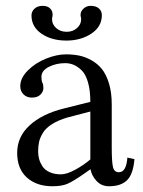

<svg xmlns="http://www.w3.org/2000/svg" viewBox="-20 -629 492 661"><path d="M330.6 -576.7Q330.6 -537.1 294.4 -513.2Q258.3 -489.3 208.5 -489.3Q157.7 -489.3 123 -512.9Q88.4 -536.6 88.4 -575.7Q88.4 -589.8 99.1 -599.4Q109.9 -608.9 127 -608.9Q143.1 -608.9 152.1 -600.3Q161.1 -591.8 161.1 -579.1Q161.1 -574.2 160.2 -570.8Q159.2 -567.4 159.2 -562.5Q159.2 -545.4 173.3 -532.5Q187.5 -519.5 209.5 -519.5Q230.5 -519.5 244.9 -532.2Q259.3 -544.9 259.3 -562Q259.3 -567.4 258.3 -570.8Q257.3 -573.7 257.3 -577.6Q257.3 -590.3 267.8 -599.6Q278.3 -608.9 292 -608.9Q310.1 -608.9 320.3 -600.1Q330.6 -591.3 330.6 -576.7ZM291 -245.1 212.4 -224.6Q180.7 -215.3 159.4 -201.9Q138.2 -188.5 128.2 -172.4Q118.2 -156.2 114.7 -141.4Q111.3 -126.5 111.3 -107.4Q111.3 -94.2 114.7 -81.5Q118.2 -68.8 126.2 -56.4Q134.3 -43.9 150.6 -36.4Q167 -28.8 189.5 -28.8Q210 -28.8 239 -44.7Q268.1 -60.5 291 -80.1ZM355.5 12.2Q329.1 12.2 312.3 -6.1Q295.4 -24.4 291.5 -46.4L268.6 -30.3Q231.4 -4.4 211.9 3.9Q192.4 12.2 160.2 12.2Q106 12.2 72.5 -17.8Q39.1 -47.9 39.1 -102.5Q39.1 -158.2 82 -197.5Q125 -236.8 199.2 -255.4L291 -278.3Q291 -318.4 282.7 -346.4Q274.4 -374.5 260.3 -387.7Q246.1 -400.9 232.7 -406.2Q219.2 -411.6 204.6 -411.6Q173.3 -411.6 147.9 -398.7Q122.6 -385.7 122.6 -364.3Q122.6 -351.6 126 -343.8Q129.4 -337.9 129.4 -325.7Q129.4 -314 119.4 -303.5Q109.4 -293 89.8 -293Q72.3 -293 61 -304Q49.8 -314.9 49.8 -332.5Q49.8 -360.4 75.9 -386.5Q102.1 -412.6 138.7 -427.2Q175.3 -441.9 207.5 -441.9Q231.4 -441.9 252.2 -437.7Q272.9 -433.6 294.2 -421.9Q315.4 -410.2 330.6 -391.6Q345.7 -373 355.2 -341.8Q364.7 -310.5 364.7 -269.5V-122.6Q364.7 -71.8 368.9 -54Q373 -36.1 389.2 -36.1Q415 -36.1 418.5 -86.4L442.9 -81.1Q438.5 -28.8 417.2 -8.3Q396 12.2 355.5 12.2Z"/></svg>

Font: Libertinage
Style: f
Weight: 400
Designer: OSP
Foundry: OSP
Version: Version 1.0; 2008; OFL relea